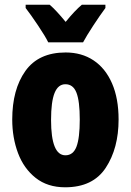

<svg xmlns="http://www.w3.org/2000/svg" viewBox="-20 -786 557 816"><path d="M257 10Q182 10 131.5 -30Q81 -70 56.5 -135.5Q32 -201 32 -278Q32 -406 88 -484.5Q144 -563 259 -563Q327 -563 377.5 -529.5Q428 -496 456 -432Q484 -368 484 -278Q484 -156 429.5 -73Q375 10 257 10ZM258 -126Q291 -126 305 -162.5Q319 -199 319 -278Q319 -356 305 -392Q291 -428 258 -428Q227 -428 212 -391Q197 -354 197 -276Q197 -126 258 -126ZM428 -752Q405 -721 376.5 -677.5Q348 -634 333 -606H185Q173 -631 141.5 -678Q110 -725 89 -752V-766H191Q219 -742 259 -693Q298 -741 328 -766H428Z"/></svg>

Font: Noto Sans UI CondBlack
Style: Regular
Weight: 900
Width: 3
Designer: Monotype Design Team
Foundry: Monotype Imaging Inc.
Version: Version 1.001